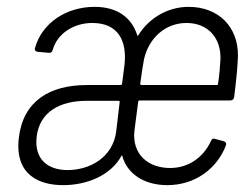

<svg xmlns="http://www.w3.org/2000/svg" viewBox="-20 -532 736 560"><path d="M164 8C236 8 304 -22 334 -77C335 -80 337 -79 337 -76C351 -26 399 8 468 8C549 8 613 -40 639 -108C641 -115 638 -118 633 -120L607 -127C601 -129 597 -126 595 -120C573 -73 530 -42 476 -42C412 -42 365 -82 372 -150L383 -235C383 -237 385 -239 387 -239H652C658 -239 662 -243 663 -249C670 -306 673 -338 674 -369C675 -454 617 -512 530 -512C467 -512 413 -477 384 -430C382 -427 380 -427 380 -430C364 -480 323 -512 256 -512C172 -512 102 -464 82 -392C80 -386 84 -382 89 -381L122 -378C128 -377 132 -380 134 -387C147 -434 195 -465 249 -465C325 -465 351 -413 343 -342L336 -288C336 -286 334 -284 332 -284H234C124 -284 48 -237 35 -131C22 -22 94 8 164 8ZM389 -288C393 -316 396 -338 400 -359C414 -421 462 -465 524 -465C587 -465 625 -421 623 -359C622 -339 620 -314 616 -288C616 -285 614 -284 612 -284H393C391 -284 389 -285 389 -288ZM177 -36C120 -36 79 -67 87 -134C96 -206 155 -238 233 -238H326C328 -238 330 -236 329 -234L319 -149C309 -71 240 -36 177 -36Z"/></svg>

Font: Barlow Semi Condensed Light
Style: Italic
Weight: 300
Width: 4
Italic angle: -7°
Designer: Jeremy Tribby
Foundry: Tribby Type
Version: Version 1.422;hotconv 1.0.109;makeotfexe 2.5.65596